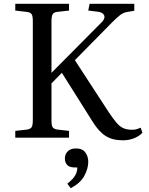

<svg xmlns="http://www.w3.org/2000/svg" viewBox="-20 -730 788 1018"><path d="M632 14Q576 14 539.5 -9.5Q503 -33 471 -85L308 -344L253 -288V-90Q253 -65 259 -55.5Q265 -46 285 -43L346 -36V0H61V-36L123 -43Q142 -46 148 -56Q154 -66 154 -94V-620Q154 -645 147.5 -655Q141 -665 121 -667L61 -674V-710H346V-674L283 -667Q266 -665 259.5 -655Q253 -645 253 -616V-344L521 -614Q539 -633 532 -649Q525 -665 497 -668L448 -674L455 -710H692V-673L657 -667Q635 -664 618 -651Q601 -638 576 -613L377 -411L556 -136Q580 -100 598 -79Q616 -58 635 -50Q654 -42 681 -42Q692 -42 702 -44.5Q712 -47 726 -53L735 -26Q717 -7 689.5 3.5Q662 14 632 14ZM355 268 337 244Q369 218 379.5 198.5Q390 179 390 158H379Q348 158 336 144.5Q324 131 324 111Q324 87 339.5 72Q355 57 383 57Q417 57 432.5 78.5Q448 100 448 127Q448 164 427 202.5Q406 241 355 268Z"/></svg>

Font: Literata 36pt
Style: Regular
Weight: 400
Designer: Latin by Veronika Burian and Jose Scaglione. Greek by Irene Vlachou. Cyrillic by Vera Evstafieva.
Foundry: TypeTogether
Version: Version 3.002